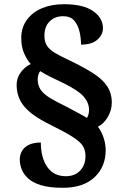

<svg xmlns="http://www.w3.org/2000/svg" viewBox="-20 -780 584 912"><path d="M278 112Q214 112 174 99.5Q134 87 112.5 66.5Q91 46 82.5 23Q74 0 74 -21Q74 -59 100 -81Q126 -103 174 -103Q174 -31 204.5 13Q235 57 293 57Q335 57 360.5 30.5Q386 4 386 -39Q386 -66 374 -86Q362 -106 325.5 -129.5Q289 -153 216 -189Q131 -231 95 -274.5Q59 -318 59 -377Q59 -409 78 -435.5Q97 -462 126 -476Q110 -493 95.5 -524.5Q81 -556 81 -599Q81 -649 107.5 -685.5Q134 -722 179.5 -741Q225 -760 284 -760Q375 -760 422 -727.5Q469 -695 469 -646Q469 -615 442.5 -591.5Q416 -568 365 -568Q365 -597 358 -628.5Q351 -660 333 -681.5Q315 -703 280 -703Q241 -703 216 -678.5Q191 -654 191 -611Q191 -580 204 -561.5Q217 -543 240.5 -529Q264 -515 296 -500Q372 -464 419.5 -434Q467 -404 489 -370.5Q511 -337 511 -293Q511 -256 492 -224Q473 -192 445 -178Q462 -156 472 -126Q482 -96 482 -67Q482 12 429 62Q376 112 278 112ZM393 -220Q397 -226 400 -235.5Q403 -245 403 -258Q403 -291 378.5 -320Q354 -349 284 -384Q252 -399 223.5 -413Q195 -427 171 -442Q165 -435 162 -424Q159 -413 159 -404Q159 -376 172 -355.5Q185 -335 215.5 -316Q246 -297 298 -272Q331 -254 353 -242.5Q375 -231 393 -220Z"/></svg>

Font: Noto Serif Georgian ExtraBold
Style: Regular
Weight: 800
Designer: Monotype Design Team, Akaki Razmadze
Foundry: Google LLC
Version: Version 2.003; ttfautohint (v1.8.4.7-5d5b)